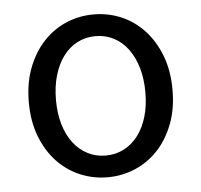

<svg xmlns="http://www.w3.org/2000/svg" viewBox="-43 -542 628 599"><g transform="rotate(-5 271.0 -243.0)"><path d="M46 -242Q46 -303 64.5 -350.5Q83 -398 114 -431Q145 -464 185.5 -481Q226 -498 271 -498Q316 -498 356.5 -481Q397 -464 428 -431Q459 -398 477.5 -350.5Q496 -303 496 -242Q496 -182 477.5 -134.5Q459 -87 428 -54.5Q397 -22 356.5 -5Q316 12 271 12Q226 12 185.5 -5Q145 -22 114 -54.5Q83 -87 64.5 -134.5Q46 -182 46 -242ZM131 -242Q131 -200 141 -166Q151 -132 169.5 -107.5Q188 -83 214 -69.5Q240 -56 271 -56Q302 -56 328 -69.5Q354 -83 372.5 -107.5Q391 -132 401 -166Q411 -200 411 -242Q411 -284 401 -318.5Q391 -353 372.5 -378Q354 -403 328 -416.5Q302 -430 271 -430Q240 -430 214 -416.5Q188 -403 169.5 -378Q151 -353 141 -318.5Q131 -284 131 -242Z"/></g></svg>

Font: Myanmar Sanpya
Style: Regular
Weight: 400
Designer: Danh Hong
Foundry: Google Inc.
Version: Version 2.00 November 22, 2015